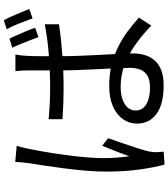

<svg xmlns="http://www.w3.org/2000/svg" viewBox="44 -908 911 1040"><g transform="rotate(-90 500.0 -387.5)"><path d="M375 -580Q418 -576 459.5 -574Q501 -572 544 -572Q635 -572 724 -579Q813 -586 889 -601V-524Q809 -512 720 -505.5Q631 -499 543 -499Q500 -499 459.5 -500.5Q419 -502 375 -505ZM725 -760Q722 -744 720.5 -729.5Q719 -715 718 -699Q717 -681 716.5 -653.5Q716 -626 716 -594Q716 -562 716 -532Q716 -475 718 -418Q720 -361 723 -307Q726 -253 728.5 -206Q731 -159 731 -120Q731 -89 722.5 -60Q714 -31 694.5 -7.5Q675 16 641.5 29.5Q608 43 558 43Q457 43 404 4.5Q351 -34 351 -102Q351 -143 375 -177.5Q399 -212 445 -232Q491 -252 556 -252Q619 -252 673 -238Q727 -224 772.5 -200.5Q818 -177 856 -148Q894 -119 925 -91L882 -24Q830 -74 777.5 -111Q725 -148 669 -169Q613 -190 549 -190Q493 -190 457.5 -168Q422 -146 422 -109Q422 -71 456 -51Q490 -31 544 -31Q587 -31 610 -44.5Q633 -58 643 -82.5Q653 -107 653 -140Q653 -167 651 -212.5Q649 -258 646 -313Q643 -368 641 -424.5Q639 -481 639 -531Q639 -583 639 -627.5Q639 -672 639 -698Q639 -711 638 -728.5Q637 -746 635 -760ZM231 -753Q228 -745 224.5 -732.5Q221 -720 218.5 -707.5Q216 -695 214 -686Q208 -657 201 -618.5Q194 -580 187.5 -535.5Q181 -491 175.5 -445.5Q170 -400 167 -358Q164 -316 164 -283Q164 -246 166.5 -213Q169 -180 174 -143Q182 -166 192 -192Q202 -218 212.5 -244Q223 -270 231 -290L272 -258Q260 -224 245.5 -181.5Q231 -139 218.5 -100.5Q206 -62 200 -37Q198 -27 197 -14.5Q196 -2 196 8Q197 15 197.5 25Q198 35 199 43L129 48Q114 -6 102.5 -86.5Q91 -167 91 -269Q91 -324 96.5 -384.5Q102 -445 109.5 -503Q117 -561 124.5 -609.5Q132 -658 137 -689Q139 -707 141 -725.5Q143 -744 143 -761ZM811 -792Q820 -775 831 -749.5Q842 -724 853 -698.5Q864 -673 870 -653L819 -635Q812 -657 802 -682Q792 -707 782 -732Q772 -757 762 -777ZM911 -823Q921 -805 932 -780Q943 -755 953.5 -730Q964 -705 972 -685L921 -667Q909 -700 893.5 -739.5Q878 -779 862 -807Z"/></g></svg>

Font: Noto Sans HK
Style: Regular
Weight: 400
Designer: Ryoko NISHIZUKA 西塚涼子 (kana, bopomofo & ideographs); Paul D. Hunt (Latin, Greek & Cyrillic); Sandoll Communications 산돌커뮤니
Foundry: Adobe
Version: Version 2.004-H2;hotconv 1.0.118;makeotfexe 2.5.65603